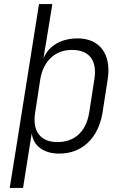

<svg xmlns="http://www.w3.org/2000/svg" viewBox="-20 -750 640 950"><path d="M28 180H94L132 -59L137 -90C145 -28 196 10 273 10C386 10 466 -66 487 -191L513 -358C532 -481 474 -560 364 -560C283 -560 222 -524 195 -462L214 -576L239 -730H173L57 0ZM264 -47C180 -47 139 -101 154 -193L179 -356C194 -448 252 -503 336 -503C420 -503 462 -453 447 -358L421 -191C405 -97 348 -47 264 -47Z"/></svg>

Font: JetBrains Mono ExtraLight
Style: Italic
Weight: 240
Italic angle: -9°
Monospace: yes
Designer: Philipp Nurullin, Konstantin Bulenkov
Foundry: JetBrains
Version: Version 2.305